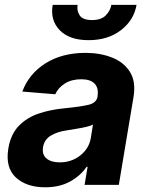

<svg xmlns="http://www.w3.org/2000/svg" viewBox="-20 -774 620 804"><path d="M169 10.3Q91.3 10.3 46.5 -30.7Q1.8 -71.7 14.9 -152.3Q25.2 -213.1 59.7 -247.9Q94.1 -282.7 143.6 -299Q193.2 -315.3 247.9 -320.3Q319.6 -327.4 351.7 -335.4Q383.9 -343.4 388.5 -369.3V-371.4Q393.8 -405.2 376.2 -423.7Q358.7 -442.1 320.3 -442.1Q279.8 -442.1 251.8 -424.4Q223.7 -406.6 211.3 -379.3L73.5 -390.6Q101.2 -465.2 170.6 -508.9Q240.1 -552.6 338.4 -552.6Q398.8 -552.6 448.3 -533.4Q497.9 -514.2 523.8 -473.5Q549.7 -432.9 539.1 -367.9L477.6 0H334.2L346.9 -75.6H342.7Q316.8 -37.6 273.1 -13.7Q229.4 10.3 169 10.3ZM229.8 -94.1Q279.5 -94.1 316.1 -123Q352.6 -152 360.1 -195L369.3 -252.8Q359.7 -246.8 340.2 -242.4Q320.7 -237.9 299.2 -234.6Q277.7 -231.2 261 -228.3Q220.2 -222.7 192.6 -206Q165.1 -189.3 160.2 -157.3Q155.5 -126.4 174.9 -110.3Q194.2 -94.1 229.8 -94.1ZM446.4 -753.6H551.8Q540.8 -689.3 486.3 -647.5Q431.8 -605.8 351.2 -605.8Q270.6 -605.8 230.1 -647.5Q189.6 -689.3 200.6 -753.6H305Q300.8 -729 313.7 -709.5Q326.7 -690 365.4 -690Q403.4 -690 422.6 -709.3Q441.8 -728.7 446.4 -753.6Z"/></svg>

Font: Inter UI
Style: Bold Italic
Weight: 700
Italic angle: 9.39999°
Designer: Rasmus Andersson
Foundry: rsms
Version: 3.2;8d6f07862